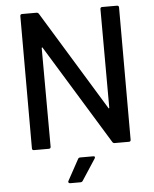

<svg xmlns="http://www.w3.org/2000/svg" viewBox="-59 -749 790 984"><g transform="rotate(-5 336.0 -257.5)"><path d="M495.1 -183.1 494.1 -689.9Q494.1 -700.2 503.9 -700.2H580.1Q589.8 -700.2 589.8 -689.9V-9.8Q589.8 0 580.1 0H506.8Q499 0 495.1 -6.8L182.1 -518.1Q181.6 -521 179.2 -520.5Q176.8 -520 176.8 -517.1L178.2 -9.8Q178.2 0 168 0H91.8Q82 0 82 -9.8V-689.9Q82 -700.2 91.8 -700.2H166Q173.8 -700.2 178.2 -692.9L490.2 -182.1Q491.2 -179.2 493.2 -179.7Q495.1 -180.2 495.1 -183.1ZM314.9 185.1H262.2Q256.3 185.1 253.7 181.4Q251 177.7 253.9 172.9L313 64.9Q315.9 58.1 325.2 58.1H392.1Q397.9 58.1 399.4 61.3Q400.9 64.5 397.9 69.8L327.1 178.2Q323.2 185.1 314.9 185.1Z"/></g></svg>

Font: Gruenseis Font Medium
Style: Regular
Weight: 500
Designer: Jeremy Tribby
Foundry: Tribby Type
Version: Version 1.408;Glyphs 3.1.2 (3151)